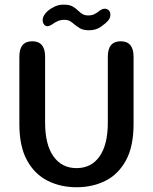

<svg xmlns="http://www.w3.org/2000/svg" viewBox="-20 -797 659 828"><path d="M310 10.5Q242 10.5 186 -17.2Q130 -45 96.8 -105Q63.5 -165 63.5 -262.5V-552.5Q63.5 -619 119 -619Q174.5 -619 174.5 -552.5V-268.5Q174.5 -173.5 210.5 -122.8Q246.5 -72 310 -72Q374 -72 409.5 -122.8Q445 -173.5 445 -268.5V-552.5Q445 -619 500.5 -619Q556 -619 556 -552.5V-262.5Q556 -165 523 -105Q490 -45 434.5 -17.2Q379 10.5 310 10.5ZM364 -666.5Q340 -666.5 326.2 -674.2Q312.5 -682 300 -692.5Q290 -701.5 280.8 -706.5Q271.5 -711.5 257 -711.5Q242.5 -711.5 230.5 -706.5Q218.5 -701.5 209.5 -695Q202.5 -690 196 -687Q189.5 -684 184 -684Q176 -684 170 -691.5Q164 -699 164 -709.5Q164 -730 186 -750Q198.5 -760.5 216 -768.8Q233.5 -777 254 -777Q278.5 -777 292 -769.8Q305.5 -762.5 316.5 -751.5Q326 -742.5 335.5 -736.5Q345 -730.5 361 -730.5Q375.5 -730.5 386 -735.5Q396.5 -740.5 404.5 -747Q411 -752.5 417.8 -756Q424.5 -759.5 432 -759.5Q441 -759.5 448.5 -753Q456 -746.5 456 -733.5Q456 -719 446.5 -708.5Q435.5 -695.5 414.2 -681Q393 -666.5 364 -666.5Z"/></svg>

Font: Sono ExtraLight Monospace Medium
Style: Regular
Weight: 500
Version: Version 2.112